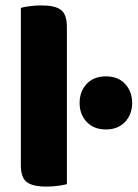

<svg xmlns="http://www.w3.org/2000/svg" viewBox="-20 -681 508 709"><path d="M151 8Q101 8 79 -8.5Q57 -25 57 -72V-652Q68 -655 88.5 -658Q109 -661 133 -661Q183 -661 205 -644.5Q227 -628 227 -581V-1Q216 2 195.5 5Q175 8 151 8ZM274 -301Q274 -343 300 -371Q326 -399 371 -399Q416 -399 442 -371Q468 -343 468 -301Q468 -259 442 -231Q416 -203 371 -203Q326 -203 300 -231Q274 -259 274 -301Z"/></svg>

Font: Baloo Bhai 2 ExtraBold
Style: Regular
Weight: 800
Designer: Supriya Tembe, Noopur Datye and Ek Type
Foundry: Ek Type
Version: Version 1.640;PS 1.000;hotconv 16.6.51;makeotf.lib2.5.65220;